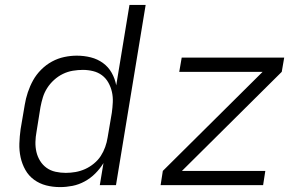

<svg xmlns="http://www.w3.org/2000/svg" viewBox="-20 -755 1240 783"><path d="M225 8Q195 8 168 1Q141 -6 119 -22Q97 -38 83.5 -62Q70 -86 64 -113.5Q58 -141 59 -170Q60 -199 64 -228L81 -328Q85 -353 93.5 -378.5Q102 -404 115 -427.5Q128 -451 148 -471Q168 -491 192 -504Q216 -517 242 -522.5Q268 -528 293 -528Q323 -528 350.5 -521Q378 -514 400 -498Q422 -482 435.5 -458Q449 -434 454 -407L508 -735H574L453 0H387L402 -90Q388 -67 368.5 -47.5Q349 -28 325 -15Q301 -2 275.5 3Q250 8 225 8ZM248 -50Q268 -50 288 -53.5Q308 -57 327 -65.5Q346 -74 363 -88Q380 -102 391 -119Q402 -136 409 -155.5Q416 -175 419 -195L436 -295Q439 -316 440 -338Q441 -360 436.5 -380Q432 -400 422 -418Q412 -436 396 -448Q380 -460 359.5 -465Q339 -470 318 -470Q298 -470 277 -466.5Q256 -463 236.5 -453.5Q217 -444 200.5 -429Q184 -414 172.5 -396Q161 -378 155 -358.5Q149 -339 145 -318L129 -218Q125 -197 124.5 -176Q124 -155 128.5 -135.5Q133 -116 143.5 -99Q154 -82 170 -70.5Q186 -59 206.5 -54.5Q227 -50 248 -50ZM635 0 644 -58 1051 -462H711L721 -520H1139L1129 -462L722 -58H1062L1053 0Z"/></svg>

Font: Iosevka Aile Light
Style: Italic
Weight: 300
Italic angle: -9°
Designer: Belleve Invis
Foundry: Belleve Invis
Version: Version 31.1.0; ttfautohint (v1.8.4)